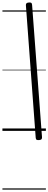

<svg xmlns="http://www.w3.org/2000/svg" viewBox="-20 -1081 399 1586"><path d="M303 76Q289 77 282.5 73.5Q276 70 275 57L194 -1036Q193 -1047 198 -1053Q203 -1059 217 -1060Q230 -1062 237 -1058Q244 -1054 245 -1041L327 52Q328 62 323 68.5Q318 75 303 76ZM0 475H359V485H0ZM0 -20H359V0H0ZM0 -505H359V-500H0ZM0 -995H359V-985H0Z"/></svg>

Font: Playwrite SK Guides
Style: Regular
Weight: 400
Designer: Veronika Burian, José Scaglione
Foundry: TypeTogether
Version: Version 1.003